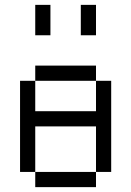

<svg xmlns="http://www.w3.org/2000/svg" viewBox="-20 -770 540 790"><path d="M125 -62.5V0H375V-62.5ZM125 -62.5V-250H375V-62.5H437.5Q437.5 -62.5 437.5 -437.5H375Q375 -437.5 375 -312.5H125Q125 -312.5 125 -437.5H62.5Q62.5 -437.5 62.5 -62.5ZM125 -437.5H375V-500H125ZM125 -750Q125 -750 125 -625H187.5Q187.5 -625 187.5 -750ZM312.5 -750Q312.5 -750 312.5 -625H375Q375 -625 375 -750Z"/></svg>

Font: Unifont
Style: Regular
Weight: 500
Version: Version 15.1.04